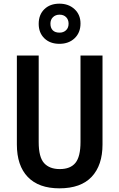

<svg xmlns="http://www.w3.org/2000/svg" viewBox="-20 -1110 651 1047"><path d="M539 -322Q539 -209 480 -146Q421 -83 304 -83Q191 -83 131.5 -145Q72 -207 72 -322V-807H191V-335Q191 -253 220.5 -220.5Q250 -188 306 -188Q364 -188 391.5 -222Q419 -256 419 -336V-807H539ZM304 -871Q253 -871 222 -901Q191 -931 191 -980Q191 -1030 222 -1060Q253 -1090 304 -1090Q354 -1090 386.5 -1060Q419 -1030 419 -982Q419 -932 387 -901.5Q355 -871 304 -871ZM305 -932Q326 -932 340 -945Q354 -958 354 -981Q354 -1003 340.5 -1016.5Q327 -1030 305 -1030Q283 -1030 269 -1016.5Q255 -1003 255 -981Q255 -958 267.5 -945Q280 -932 305 -932Z"/></svg>

Font: Noto Sans Kannada UI Condensed SemiBold
Style: Regular
Weight: 600
Width: 3
Designer: Jelle Bosma - Monotype Design Team
Foundry: Monotype Imaging Inc.
Version: Version 2.005; ttfautohint (v1.8.4.7-5d5b)